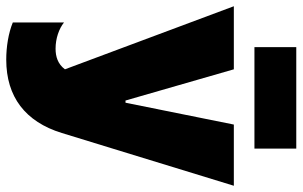

<svg xmlns="http://www.w3.org/2000/svg" viewBox="-197 -563 969 615"><g transform="rotate(90 287.5 -255.5)"><path d="M131 -586H456V-720H131ZM171 209C290 209 370 148 406 31L575 -520H379L309 -173H302L202 -520H0L202 21C185 44 161 51 136 51C103 51 72 40 52 24V188C86 202 130 209 171 209Z"/></g></svg>

Font: Fixel Text Black
Style: Regular
Weight: 900
Width: 4
Designer: AlfaBravo + MacPaw
Foundry: Kyrylo Tkachov, Marchela Mozhyna, Serhii Makarenko, Maria Weinstein, Zakhar Kryvoshyya
Version: Version 1.211